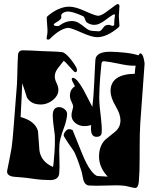

<svg xmlns="http://www.w3.org/2000/svg" viewBox="-20 -922 750 950"><path d="M227 -31Q211 -31 189 -32.5Q167 -34 140 -38Q106 -43 84.5 -44.5Q63 -46 53 -47Q14 -50 15 -75Q19 -94 24.5 -122.5Q30 -151 37 -188Q42 -220 48 -300Q54 -380 64 -507Q65 -521 65.5 -549.5Q66 -578 67 -607Q68 -636 69 -650Q71 -673 93 -673Q109 -673 133 -672Q157 -671 191 -669Q223 -668 247 -667Q271 -666 287 -664Q304 -662 333 -625Q361 -588 361 -577Q361 -563 351 -565Q348 -565 325 -591Q303 -617 295 -621L267 -585Q251 -565 251 -543Q251 -530 260 -511Q269 -492 269 -477Q269 -458 256 -441.5Q243 -425 223 -415Q203 -405 182 -405Q156 -405 139 -414.5Q122 -424 113 -440Q108 -457 102 -475Q96 -493 90 -510Q89 -482 87 -440.5Q85 -399 82 -343Q155 -323 168 -273Q170 -250 171.5 -226Q173 -202 175 -178Q183 -122 242 -96Q244 -102 244.5 -109.5Q245 -117 246 -125Q251 -177 251.5 -209.5Q252 -242 251 -255Q249 -269 247.5 -282.5Q246 -296 244 -309Q241 -335 241 -352Q241 -393 275 -392Q290 -390 301 -380.5Q312 -371 312 -357Q312 -347 308 -328Q304 -309 294 -283Q275 -232 274 -205Q274 -200 273.5 -192.5Q273 -185 273 -176Q273 -167 273.5 -157Q274 -147 274 -135Q275 -112 274.5 -94Q274 -76 273 -64Q270 -31 227 -31ZM649 8Q642 8 623 3Q604 -2 594 -3Q586 -4 575 -4.5Q564 -5 551 -5Q541 -5 530.5 -4.5Q520 -4 508 -4Q494 -4 481.5 -3.5Q469 -3 458 -3Q448 -3 439 -3.5Q430 -4 422 -4Q401 -5 393 -30L384 -72Q379 -87 371.5 -110Q364 -133 351 -163Q349 -168 341 -180.5Q333 -193 319 -212Q295 -247 295 -253Q296 -263 304.5 -273Q313 -283 322 -283Q328 -283 339 -279L385 -165Q408 -108 429 -80Q450 -52 464 -51L513 -48Q470 -94 470 -147Q470 -199 500 -230L548 -269Q576 -291 576 -327Q576 -341 570.5 -358Q565 -375 552 -397Q527 -440 527 -471Q527 -555 647 -557Q647 -563 648 -573Q649 -583 651 -597H638Q611 -597 567 -607Q542 -612 524.5 -615Q507 -618 496 -619H493Q484 -619 482 -607Q474 -530 472.5 -488.5Q471 -447 471 -442Q471 -416 474 -388Q477 -360 480 -334Q485 -293 483 -266Q482 -245 457 -245Q425 -245 431 -303Q413 -298 398 -298Q371 -298 351.5 -314.5Q332 -331 334 -356Q334 -362 337.5 -374.5Q341 -387 342 -393Q342 -403 334 -418.5Q326 -434 326 -448Q326 -480 351 -495Q334 -526 335 -530Q335 -537 342 -537Q361 -535 395 -474L437 -393Q443 -440 446 -510Q448 -563 450 -592Q452 -621 452 -626Q455 -666 525 -666Q555 -666 597 -661.5Q639 -657 666 -648V-650Q671 -658 675 -658Q685 -657 691 -633Q693 -623 694.5 -615Q696 -607 695 -601L674 -311Q671 -263 671 -186V-146Q671 -108 670 -77.5Q669 -47 667 -24Q664 8 649 8ZM218 -726Q209 -726 211 -736Q216 -760 215 -774Q214 -788 214 -790L211 -834Q213 -840 214 -841Q270 -889 323 -889Q353 -889 401 -867Q452 -844 465 -844Q479 -844 500.5 -859Q522 -874 555 -899Q560 -903 566 -901Q571 -899 571 -892L568 -842L571 -794Q570 -790 567 -787Q509 -738 461 -738Q434 -738 383 -761Q331 -784 319 -784Q302 -784 278.5 -771Q255 -758 226 -729Q223 -726 218 -726ZM467 -767Q476 -767 484 -776Q492 -787 498 -793Q504 -799 520 -799Q524 -799 528 -796.5Q532 -794 539 -794Q541 -794 541 -795Q541 -796 545 -798Q545 -828 548 -839.5Q551 -851 545 -851Q542 -851 537 -848Q517 -835 507 -827Q497 -819 484 -811Q479 -808 469 -803.5Q459 -799 446 -799Q437 -799 427.5 -802Q418 -805 408 -812Q404 -816 400.5 -827.5Q397 -839 391 -842Q340 -865 316 -865Q304 -865 292.5 -858.5Q281 -852 283 -840Q285 -832 277.5 -825Q270 -818 253 -808Q246 -804 246 -800Q246 -796 251.5 -794.5Q257 -793 263 -793Q273 -793 276 -797Q305 -818 335 -818Q355 -818 370.5 -808Q386 -798 401 -786Q418 -772 431 -770Q444 -768 457 -768Q459 -768 461.5 -767.5Q464 -767 467 -767Z"/></svg>

Font: Moo Lah Lah
Style: Regular
Weight: 400
Designer: Robert E. Leuschke
Foundry: Robert E. Leuschke
Version: Version 1.010; ttfautohint (v1.8.3)